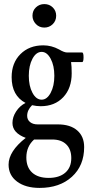

<svg xmlns="http://www.w3.org/2000/svg" viewBox="-20 -647 432 940"><path d="M197 -512Q172 -512 155.5 -529.5Q139 -547 139 -570Q139 -595 156 -611Q173 -627 197 -627Q222 -627 238.5 -610.5Q255 -594 255 -570Q255 -545 238 -528.5Q221 -512 197 -512ZM179 -127Q159 -127 137 -132Q113 -108 113 -80Q113 -61 127 -49.5Q141 -38 164 -38H263Q324 -38 358 -8.5Q392 21 392 73Q392 164 332 218.5Q272 273 174 273Q105 273 63.5 242Q22 211 22 159Q22 94 106 28Q41 4 41 -45Q41 -74 59 -101.5Q77 -129 105 -143Q37 -179 37 -269Q37 -339 80 -382Q123 -425 192 -425Q232 -425 269 -405Q294 -390 309 -390H382Q389 -390 389 -366.5Q389 -343 382 -343H328Q331 -323 331 -288Q331 -215 289.5 -171Q248 -127 179 -127ZM184 -159Q210 -159 228 -192.5Q246 -226 246 -276Q246 -326 228 -359.5Q210 -393 184 -393Q157 -393 139 -359.5Q121 -326 121 -276Q121 -226 139 -192.5Q157 -159 184 -159ZM329 127Q329 84 304.5 60Q280 36 236 36H147Q109 70 109 124Q109 172 137.5 198Q166 224 218 224Q270 224 299.5 198.5Q329 173 329 127Z"/></svg>

Font: Junicode Cond Medium
Style: Regular
Weight: 500
Width: 3
Designer: Peter S. Baker
Version: Version 2.201